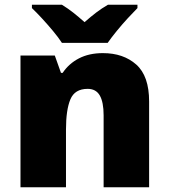

<svg xmlns="http://www.w3.org/2000/svg" viewBox="-20 -786 710 806"><path d="M412 -563Q498 -563 552 -515Q606 -467 606 -360V0H415V-302Q415 -357 399 -385Q383 -413 348 -413Q294 -413 275.5 -369Q257 -325 257 -242V0H66V-553H210L236 -480H243Q269 -519 311.5 -541Q354 -563 412 -563ZM240 -606Q225 -629 202.5 -656Q180 -683 156.5 -708.5Q133 -734 114 -752V-766H240Q266 -750 287.5 -733Q309 -716 335 -693Q361 -716 384 -733.5Q407 -751 433 -766H557V-752Q540 -735 516.5 -709.5Q493 -684 470.5 -656.5Q448 -629 432 -606Z"/></svg>

Font: Noto Sans Lao Black
Style: Regular
Weight: 900
Designer: Monotype Design Team
Foundry: Monotype Imaging Inc.
Version: Version 2.003; ttfautohint (v1.8.4.7-5d5b)